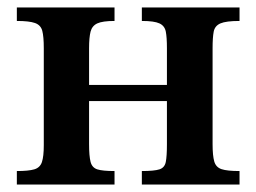

<svg xmlns="http://www.w3.org/2000/svg" viewBox="-20 -493 685 513"><path d="M286 0H25V-36Q56 -36 71.5 -40.5Q87 -45 92 -60Q97 -75 97 -105V-364Q97 -395 93 -410.5Q89 -426 73.5 -431.5Q58 -437 25 -437V-473H286V-437Q254 -437 240 -430.5Q226 -424 222 -408.5Q218 -393 218 -364V-266H426V-364Q426 -393 423 -408.5Q420 -424 406 -430.5Q392 -437 359 -437V-473H620V-437Q584 -437 569 -430.5Q554 -424 551 -408.5Q548 -393 548 -364V-108Q548 -77 552.5 -61.5Q557 -46 572 -41Q587 -36 620 -36V0H359V-36Q392 -36 406 -40.5Q420 -45 423 -60.5Q426 -76 426 -108V-223H218V-108Q218 -76 222 -60.5Q226 -45 240 -40.5Q254 -36 286 -36Z"/></svg>

Font: STIX Two Text SemiBold
Style: Regular
Weight: 600
Designer: Ross Mills, John Hudson & Paul Hanslow, Tiro Typeworks Ltd; with prior portions MicroPress Inc., and Coen Hoffman.
Foundry: Tiro Typeworks Ltd
Version: Version 2.13 b171